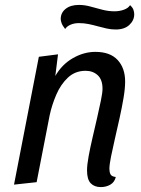

<svg xmlns="http://www.w3.org/2000/svg" viewBox="-20 -741 575 781"><path d="M390 20Q364 20 349 4.5Q334 -11 334 -48Q334 -70 340.5 -105.5Q347 -141 356.5 -181.5Q366 -222 375 -261.5Q384 -301 390.5 -332.5Q397 -364 397 -380Q397 -417 377.5 -435Q358 -453 328 -453Q286 -453 256.5 -425.5Q227 -398 209 -356Q191 -314 182 -272L129 0L37 10L138 -510L216 -520L205 -432Q232 -479 276.5 -504.5Q321 -530 368 -530Q428 -530 458.5 -497Q489 -464 489 -409Q489 -381 482.5 -342.5Q476 -304 466.5 -261Q457 -218 447.5 -177Q438 -136 431.5 -103.5Q425 -71 425 -54Q425 -41 429.5 -32Q434 -23 451 -21Q446 0 429 10Q412 20 390 20ZM451 -621Q432 -621 414 -625Q396 -629 378 -634Q360 -639 341 -643Q322 -647 301 -647Q282 -647 267 -640.5Q252 -634 245 -623Q234 -637 230.5 -647Q227 -657 227 -664Q227 -689 247 -705Q267 -721 301 -721Q324 -721 347.5 -714.5Q371 -708 396 -701.5Q421 -695 446 -695Q466 -695 484 -701.5Q502 -708 509 -720Q520 -710 523 -700.5Q526 -691 526 -683Q526 -658 506 -639.5Q486 -621 451 -621Z"/></svg>

Font: Sansita Swashed Light
Style: Regular
Weight: 300
Designer: Pablo Cosgaya
Foundry: Omnibus-Type
Version: Version 1.003